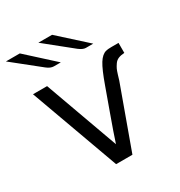

<svg xmlns="http://www.w3.org/2000/svg" viewBox="-180 -780 841 897"><g transform="rotate(-30 241.0 -331.5)"><path d="M14 -472H90Q229 -87 233 -76Q249 -126 282 -217Q315 -308 326 -339Q352 -412 370.5 -441.5Q389 -471 411 -477Q420 -480 442 -480H480V-426Q461 -425 447.5 -419.5Q434 -414 425.5 -401.5Q417 -389 413 -380.5Q409 -372 403 -352.5Q397 -333 395 -326L275 5H187ZM-19 -668H56L201 -536H164Q146 -536 126 -552ZM156 -668H230L376 -536H336Q321 -536 300 -552Z"/></g></svg>

Font: Coval
Style: ExtraLight
Weight: 250
Foundry: Context Ltd
Version: Version 001.000